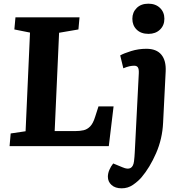

<svg xmlns="http://www.w3.org/2000/svg" viewBox="-20 -794 986 1043"><path d="M38 -69 119 -81 143 -617 58 -634 64 -700H412L406 -634L301 -616L277 -82H390Q414 -82 434 -86.5Q454 -91 470 -107.5Q486 -124 497 -160L515 -216H597L571 0H32ZM699 -692Q699 -727 722.5 -750.5Q746 -774 786 -774Q825 -774 849 -751Q873 -728 873 -692Q873 -656 849 -633Q825 -610 787 -610Q746 -610 722.5 -633Q699 -656 699 -692ZM866 -127Q862 -40 828 38Q794 116 749 169Q730 191 702.5 210Q675 229 641 229Q606 229 586 211Q566 193 566 166Q566 148 574 129Q582 110 595 94L646 115Q701 139 708 82Q711 57 712 34.5Q713 12 715 -23L734 -396Q735 -419 729 -428Q723 -437 709 -437Q697 -437 683 -434Q669 -431 650 -423L633 -493Q652 -504 692 -516.5Q732 -529 775 -529Q830 -529 856.5 -497Q883 -465 880 -406Z"/></svg>

Font: Literata 12pt
Style: Bold Italic
Weight: 700
Italic angle: -2°
Designer: Latin by Veronika Burian and Jose Scaglione. Greek by Irene Vlachou. Cyrillic by Vera Evstafieva
Foundry: TypeTogether
Version: Version 3.002